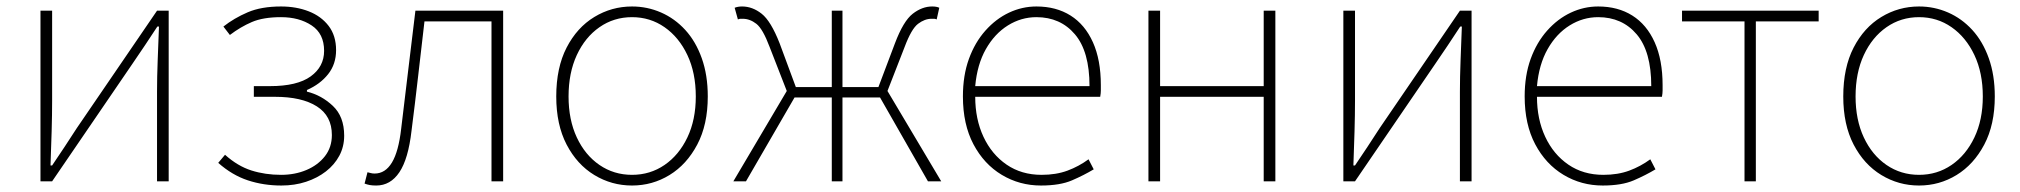

<svg xmlns="http://www.w3.org/2000/svg" viewBox="-20 -560 6240 593"><path d="M105 0V-527H141V-249Q141 -206 139.5 -154Q138 -102 136 -49H141Q158 -74 179.5 -106.5Q201 -139 217 -164L465 -527H501V0H465V-277Q465 -321 467 -373Q469 -425 471 -478H466Q450 -453 428 -420.5Q406 -388 389 -363L141 0Z M849 13Q794 13 745.5 -3Q697 -19 654 -57L675 -82Q714 -47 756.5 -33.5Q799 -20 848 -20Q891 -20 926.5 -35Q962 -50 983.5 -77.5Q1005 -105 1005 -143Q1005 -202 958.5 -231.5Q912 -261 829 -261H764V-294H814Q898 -294 939.5 -324Q981 -354 981 -403Q981 -456 942.5 -481.5Q904 -507 848 -507Q793 -507 758 -492Q723 -477 690 -452L670 -478Q703 -504 745 -522Q787 -540 848 -540Q895 -540 933.5 -525Q972 -510 995 -480Q1018 -450 1018 -405Q1018 -362 993.5 -331Q969 -300 928 -282V-277Q973 -266 1008 -233Q1043 -200 1043 -141Q1043 -107 1028 -79Q1013 -51 986.5 -30.5Q960 -10 925 1.5Q890 13 849 13Z M1142 13Q1130 13 1122 11.5Q1114 10 1106 7L1115 -28Q1120 -27 1125 -25.5Q1130 -24 1137 -24Q1170 -24 1190.5 -58Q1211 -92 1219 -162Q1230 -254 1241 -345Q1252 -436 1263 -527H1534V0H1498V-494H1291Q1281 -409 1271.5 -325.5Q1262 -242 1251 -156Q1241 -69 1213.5 -28Q1186 13 1142 13Z M1932 13Q1869 13 1815.5 -19.5Q1762 -52 1730 -113.5Q1698 -175 1698 -262Q1698 -351 1730 -413Q1762 -475 1815.5 -507.5Q1869 -540 1932 -540Q1979 -540 2021.5 -521.5Q2064 -503 2096.5 -467.5Q2129 -432 2147.5 -380Q2166 -328 2166 -262Q2166 -175 2133.5 -113.5Q2101 -52 2048 -19.5Q1995 13 1932 13ZM1932 -20Q1988 -20 2032.5 -50.5Q2077 -81 2103 -135.5Q2129 -190 2129 -262Q2129 -335 2103 -390Q2077 -445 2032.5 -476Q1988 -507 1932 -507Q1876 -507 1831.5 -476Q1787 -445 1761.5 -390Q1736 -335 1736 -262Q1736 -190 1761.5 -135.5Q1787 -81 1831.5 -50.5Q1876 -20 1932 -20Z M2245 0 2410 -279 2357 -415Q2336 -471 2316 -486.5Q2296 -502 2274 -502Q2269 -502 2266.5 -502Q2264 -502 2259 -500L2249 -536Q2259 -540 2272 -540Q2304 -540 2332.5 -517.5Q2361 -495 2388 -426L2438 -291H2549V-527H2582V-291H2693L2744 -426Q2770 -495 2799 -517.5Q2828 -540 2859 -540Q2873 -540 2881 -536L2873 -500Q2868 -502 2865.5 -502Q2863 -502 2857 -502Q2836 -502 2815.5 -486.5Q2795 -471 2774 -415L2721 -279L2887 0H2846L2698 -259H2582V0H2549V-259H2434L2284 0Z M3195 13Q3129 13 3074 -20Q3019 -53 2986.5 -114.5Q2954 -176 2954 -262Q2954 -327 2972.5 -378Q2991 -429 3023.5 -465.5Q3056 -502 3096.5 -521Q3137 -540 3181 -540Q3242 -540 3286.5 -512Q3331 -484 3355.5 -429.5Q3380 -375 3380 -297Q3380 -289 3380 -280.5Q3380 -272 3378 -261H2992Q2992 -192 3017.5 -137.5Q3043 -83 3089 -51.5Q3135 -20 3197 -20Q3242 -20 3277 -33Q3312 -46 3342 -68L3358 -37Q3328 -19 3291 -3Q3254 13 3195 13ZM2992 -294H3345Q3345 -401 3300 -454Q3255 -507 3181 -507Q3134 -507 3093 -481.5Q3052 -456 3025 -408.5Q2998 -361 2992 -294Z M3527 0V-527H3563V-294H3883V-527H3919V0H3883V-261H3563V0Z M4129 0V-527H4165V-249Q4165 -206 4163.5 -154Q4162 -102 4160 -49H4165Q4182 -74 4203.5 -106.5Q4225 -139 4241 -164L4489 -527H4525V0H4489V-277Q4489 -321 4491 -373Q4493 -425 4495 -478H4490Q4474 -453 4452 -420.5Q4430 -388 4413 -363L4165 0Z M4930 13Q4864 13 4809 -20Q4754 -53 4721.5 -114.5Q4689 -176 4689 -262Q4689 -327 4707.5 -378Q4726 -429 4758.5 -465.5Q4791 -502 4831.5 -521Q4872 -540 4916 -540Q4977 -540 5021.5 -512Q5066 -484 5090.5 -429.5Q5115 -375 5115 -297Q5115 -289 5115 -280.5Q5115 -272 5113 -261H4727Q4727 -192 4752.5 -137.5Q4778 -83 4824 -51.5Q4870 -20 4932 -20Q4977 -20 5012 -33Q5047 -46 5077 -68L5093 -37Q5063 -19 5026 -3Q4989 13 4930 13ZM4727 -294H5080Q5080 -401 5035 -454Q4990 -507 4916 -507Q4869 -507 4828 -481.5Q4787 -456 4760 -408.5Q4733 -361 4727 -294Z M5368 0V-494H5175V-527H5597V-494H5403V0Z M5907 13Q5844 13 5790.5 -19.5Q5737 -52 5705 -113.5Q5673 -175 5673 -262Q5673 -351 5705 -413Q5737 -475 5790.5 -507.5Q5844 -540 5907 -540Q5954 -540 5996.5 -521.5Q6039 -503 6071.5 -467.5Q6104 -432 6122.5 -380Q6141 -328 6141 -262Q6141 -175 6108.5 -113.5Q6076 -52 6023 -19.5Q5970 13 5907 13ZM5907 -20Q5963 -20 6007.5 -50.5Q6052 -81 6078 -135.5Q6104 -190 6104 -262Q6104 -335 6078 -390Q6052 -445 6007.5 -476Q5963 -507 5907 -507Q5851 -507 5806.5 -476Q5762 -445 5736.5 -390Q5711 -335 5711 -262Q5711 -190 5736.5 -135.5Q5762 -81 5806.5 -50.5Q5851 -20 5907 -20Z"/></svg>

Font: Noto Sans HK Thin
Style: Regular
Weight: 100
Designer: Ryoko NISHIZUKA 西塚涼子 (kana, bopomofo & ideographs); Paul D. Hunt (Latin, Greek & Cyrillic); Sandoll Communications 산돌커뮤니
Foundry: Adobe
Version: Version 2.004-H2;hotconv 1.0.118;makeotfexe 2.5.65603